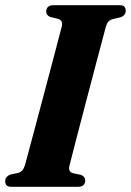

<svg xmlns="http://www.w3.org/2000/svg" viewBox="-28 -720 504 740"><path d="M239.5 -80.5Q234 -58.5 253 -52.5L284 -46Q300.5 -38.5 300.5 -25.5Q300.5 0 272 0H16Q2.5 0 -2.8 -6Q-8 -12 -8 -21.5Q-8 -31 -2.5 -37.5Q3 -44 11 -47L41.5 -53.5Q51.5 -56.5 57.8 -63.2Q64 -70 68.5 -84.5Q73.5 -103 84.5 -144Q95.5 -185 110 -239.2Q124.5 -293.5 140 -352Q155.5 -410.5 169.8 -464.5Q184 -518.5 194.8 -559.8Q205.5 -601 210.5 -619.5Q215 -641.5 195.5 -647.5L166 -654.5Q150 -661 150 -675Q150.5 -700 178.5 -700H433Q446.5 -700 451.5 -694Q456.5 -688 456.5 -679Q456.5 -660.5 437 -653.5L405 -646Q395.5 -643 389.8 -636.8Q384 -630.5 379.5 -615.5Q374.5 -597.5 363.8 -556.2Q353 -515 338.5 -460.8Q324 -406.5 308.8 -347.8Q293.5 -289 279.2 -234.8Q265 -180.5 254.5 -139.5Q244 -98.5 239.5 -80.5Z"/></svg>

Font: Fraunces 144pt Soft
Style: Bold Italic
Weight: 700
Italic angle: -16°
Version: Version 1.000;[b76b70a41]